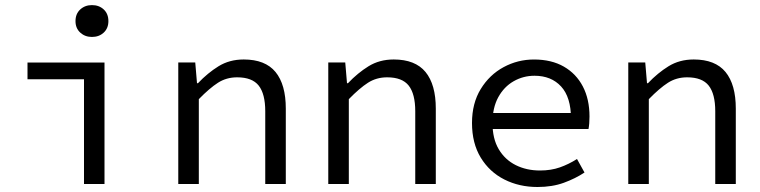

<svg xmlns="http://www.w3.org/2000/svg" viewBox="-20 -736 3040 768"><path d="M316 0V-419H90V-486H398V0ZM347.8 -588.2Q320 -588.2 301 -605.6Q282 -623 282 -651.6Q282 -680.8 301 -698.2Q320 -715.6 347.8 -715.6Q376.2 -715.6 394.9 -698.2Q413.6 -680.8 413.6 -651.6Q413.6 -623 394.9 -605.6Q376.2 -588.2 347.8 -588.2Z M693.1 0V-486.1H761L768 -403.3H772Q810.2 -443.7 854 -470.9Q897.9 -498.1 954.8 -498.1Q1040.9 -498.1 1082.1 -448Q1123.2 -397.8 1123.2 -301.7V0H1041V-291.1Q1041 -360.2 1014.9 -393.5Q988.8 -426.7 928.6 -426.7Q885.7 -426.7 851.9 -405Q818.1 -383.3 775.3 -339.4V0Z M1293.1 0V-486.1H1361L1368 -403.3H1372Q1410.2 -443.7 1454 -470.9Q1497.9 -498.1 1554.8 -498.1Q1640.9 -498.1 1682.1 -448Q1723.2 -397.8 1723.2 -301.7V0H1641V-291.1Q1641 -360.2 1614.9 -393.5Q1588.8 -426.7 1528.6 -426.7Q1485.7 -426.7 1451.9 -405Q1418.1 -383.3 1375.3 -339.4V0Z M2130 12Q2057 12 1997.5 -18Q1938 -48 1903 -105.5Q1868 -163 1868 -244Q1868 -323 1903 -380Q1938 -437 1994.5 -467.5Q2051 -498 2116 -498Q2186 -498 2235.5 -469.5Q2285 -441 2311.5 -390Q2338 -339 2338 -270Q2338 -256 2337 -243Q2336 -230 2334 -220H1923V-284H2285L2264 -261Q2264 -347 2224.5 -390Q2185 -433 2118 -433Q2073 -433 2034.5 -411Q1996 -389 1973 -347Q1950 -305 1950 -244Q1950 -181 1975 -139Q2000 -97 2043 -75.5Q2086 -54 2140 -54Q2184 -54 2219.5 -66.5Q2255 -79 2288 -100L2318 -46Q2282 -22 2235.5 -5Q2189 12 2130 12Z M2493.1 0V-486.1H2561L2568 -403.3H2572Q2610.2 -443.7 2654 -470.9Q2697.9 -498.1 2754.8 -498.1Q2840.9 -498.1 2882.1 -448Q2923.2 -397.8 2923.2 -301.7V0H2841V-291.1Q2841 -360.2 2814.9 -393.5Q2788.8 -426.7 2728.6 -426.7Q2685.7 -426.7 2651.9 -405Q2618.1 -383.3 2575.3 -339.4V0Z"/></svg>

Font: Source Code Pro ExtraLight
Style: Regular
Weight: 200
Monospace: yes
Designer: Paul D. Hunt, Teo Tuominen
Foundry: Adobe
Version: Version 1.026;hotconv 1.1.0;makeotfexe 2.6.0